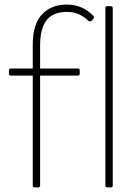

<svg xmlns="http://www.w3.org/2000/svg" viewBox="-20 -805 604 838"><path d="M19 -484V-498Q19 -506 27 -506H123V-611Q123 -699 163 -742Q203 -785 272 -785Q341 -785 388 -735Q390 -733 390 -730Q390 -725 387 -722L379 -714Q377 -712 373 -711.5Q369 -711 366 -714Q345 -734 322.5 -743.5Q300 -753 272 -753Q212 -753 183.5 -717Q155 -681 155 -605V-506H320Q328 -506 328 -498V-484Q328 -475 320 -475H155V5Q155 13 147 13H132Q123 13 123 5V-475H27Q19 -475 19 -484ZM448 -778H463Q472 -778 472 -770V5Q472 13 463 13H448Q440 13 440 5V-770Q440 -778 448 -778Z"/></svg>

Font: LINE Seed JP_TTF Thin
Style: Regular
Weight: 250
Designer: LY Corporation & Fontrix & Fontworks
Version: Version 1.008